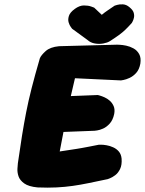

<svg xmlns="http://www.w3.org/2000/svg" viewBox="-20 -862 665 881"><path d="M152 -2Q111 -6 91 -20.5Q71 -35 65 -53Q59 -71 60 -87.5Q61 -104 62 -113Q72 -184 81 -239.5Q90 -295 100 -346.5Q110 -398 125 -457Q140 -516 163 -595Q169 -609 189.5 -627.5Q210 -646 251 -650L517 -657Q517 -657 529.5 -656.5Q542 -656 559 -652.5Q576 -649 592.5 -640Q609 -631 618.5 -614Q628 -597 624 -570Q619 -543 605 -527.5Q591 -512 574.5 -504.5Q558 -497 546.5 -495Q535 -493 535 -493L324 -503Q312 -452 304 -417Q296 -382 290.5 -355Q285 -328 280 -302.5Q275 -277 269 -245Q263 -213 254 -167Q285 -172 303 -174.5Q321 -177 332.5 -179Q344 -181 356 -183Q368 -185 385.5 -188.5Q403 -192 434 -198Q434 -198 444 -198Q454 -198 469 -195.5Q484 -193 499.5 -186Q515 -179 525.5 -166.5Q536 -154 538 -134Q540 -105 531 -86.5Q522 -68 508.5 -58Q495 -48 484.5 -44Q474 -40 474 -40Q426 -30 387.5 -22Q349 -14 313.5 -9Q278 -4 239.5 -2Q201 0 152 -2ZM126 -251 148 -415 429 -426Q429 -426 438 -423.5Q447 -421 459.5 -415.5Q472 -410 483.5 -400Q495 -390 501.5 -375Q508 -360 504 -339Q498 -311 483.5 -295Q469 -279 453 -272Q437 -265 425.5 -263.5Q414 -262 414 -262ZM381 -679 311 -730Q311 -730 305 -738Q299 -746 295 -759Q291 -772 296 -788.5Q301 -805 323 -821Q345 -837 365 -837Q385 -837 398.5 -832Q412 -827 412 -827L447 -794Q460 -805 476.5 -816Q493 -827 506 -836Q506 -836 517.5 -839.5Q529 -843 544.5 -842Q560 -841 574 -829Q590 -816 593.5 -803.5Q597 -791 594.5 -780.5Q592 -770 588.5 -763.5Q585 -757 585 -757Q569 -739 555.5 -726Q542 -713 525.5 -701Q509 -689 484 -673Q473 -666 454 -662.5Q435 -659 415 -662.5Q395 -666 381 -679Z"/></svg>

Font: Sour Gummy Black
Style: Italic
Weight: 900
Italic angle: -11.3°
Designer: Stefie Justprince
Foundry: Eifetstype
Version: Version 1.000